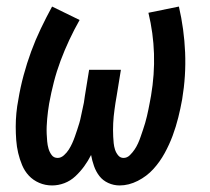

<svg xmlns="http://www.w3.org/2000/svg" viewBox="-20 -558 640 586"><path d="M139 8Q118 8 99.5 0Q81 -8 68 -22Q55 -36 47.5 -54Q40 -72 35.5 -91Q31 -110 29.5 -130.5Q28 -151 28 -171.5Q28 -192 30 -213Q32 -234 36 -254Q42 -291 52 -328Q62 -365 75 -400.5Q88 -436 104.5 -470.5Q121 -505 139 -538L223 -497Q206 -467 191.5 -436Q177 -405 165 -373Q153 -341 144.5 -308Q136 -275 130 -242Q128 -230 126.5 -218.5Q125 -207 124 -195.5Q123 -184 122.5 -172.5Q122 -161 122.5 -149.5Q123 -138 124 -126.5Q125 -115 128 -104.5Q131 -94 137.5 -85Q144 -76 156 -76Q166 -76 175 -84Q184 -92 190 -101.5Q196 -111 200.5 -121Q205 -131 208.5 -141Q212 -151 215.5 -161.5Q219 -172 222 -182Q225 -192 227 -202.5Q229 -213 231.5 -223.5Q234 -234 236 -244.5Q238 -255 239 -265L252 -345H349L336 -265Q334 -255 332.5 -244.5Q331 -234 329.5 -223.5Q328 -213 327 -202.5Q326 -192 325.5 -182Q325 -172 325 -161.5Q325 -151 325.5 -141Q326 -131 327 -121Q328 -111 331 -101.5Q334 -92 340.5 -84Q347 -76 357 -76Q368 -76 376.5 -84.5Q385 -93 391 -102Q397 -111 401.5 -121Q406 -131 409.5 -141.5Q413 -152 416.5 -162Q420 -172 423 -182.5Q426 -193 428.5 -203.5Q431 -214 433 -224Q435 -234 437 -244.5Q439 -255 441 -266Q452 -331 450 -394Q448 -457 433 -519L526 -538Q542 -469 545 -398Q548 -327 536 -255Q531 -227 524 -199Q517 -171 507 -144Q497 -117 482.5 -90.5Q468 -64 448 -42Q428 -20 400.5 -6Q373 8 345 8Q327 8 310.5 0.5Q294 -7 283.5 -20.5Q273 -34 267 -51Q261 -68 258 -85Q249 -67 237 -50.5Q225 -34 210 -20Q195 -6 176.5 1Q158 8 139 8Z"/></svg>

Font: Iosevka Curly MdExObl
Style: Regular
Weight: 500
Width: 7
Italic angle: -9°
Monospace: yes
Designer: Belleve Invis
Foundry: Belleve Invis
Version: Version 11.1.0; ttfautohint (v1.8.3)